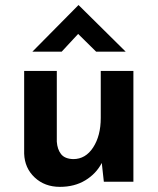

<svg xmlns="http://www.w3.org/2000/svg" viewBox="-20 -707 614 747"><path d="M213 20Q154 20 115 -16.5Q76 -53 74 -109V-431H201V-156Q203 -126 217.5 -107.5Q232 -89 265 -88Q313 -88 342.5 -133.5Q372 -179 372 -248V-431H499V0H384L376 -73Q354 -31 312 -5.5Q270 20 213 20ZM354 -506 284 -575 220 -506H106L285 -687H286L469 -506Z"/></svg>

Font: Reem Kufi SemiBold
Style: Regular
Weight: 600
Designer: Khaled Hosny
Version: Version 1.001